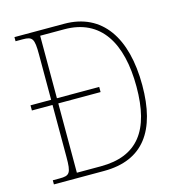

<svg xmlns="http://www.w3.org/2000/svg" viewBox="-106 -807 833 899"><g transform="rotate(-15 310.0 -357.0)"><path d="M45 0H288C479 0 565 -123 565 -342C565 -572 470 -714 286 -714H45V-694H80C127 -694 135 -683 135 -606V-386H35V-361H135V-109C135 -30 127 -20 78 -20H45ZM279 -25H163V-361H368V-386H163V-689H280C457 -689 537 -554 537 -342C537 -131 458 -25 279 -25Z"/></g></svg>

Font: Noto Serif Myanmar SemiCondensed Thin
Style: Regular
Weight: 100
Width: 4
Designer: Ben Mitchell and the Monotype Design Team
Foundry: Monotype Imaging Inc.
Version: Version 2.106